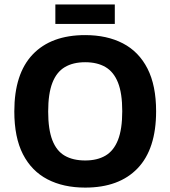

<svg xmlns="http://www.w3.org/2000/svg" viewBox="-20 -839 774 872"><path d="M366.8 13Q267.8 13 195.6 -24.6Q123.4 -62.2 84.2 -138.5Q45 -214.8 45 -333Q45 -504.2 128.7 -591.9Q212.4 -679.6 366.8 -679.6Q465.8 -679.6 538.2 -642Q610.6 -604.4 649.8 -527.6Q689 -450.8 689 -333.6Q689 -162.4 605.1 -74.7Q521.2 13 366.8 13ZM366.8 -110.2Q421.8 -110.2 459.2 -132.3Q496.6 -154.4 515.9 -203.4Q535.2 -252.4 535.2 -334.2Q535.2 -415.4 515.9 -463.9Q496.6 -512.4 459.2 -534.4Q421.8 -556.4 366.8 -556.4Q311.8 -556.4 274.3 -534.1Q236.8 -511.8 217.8 -462.7Q198.8 -413.6 198.8 -332.4Q198.8 -251.2 217.8 -202.2Q236.8 -153.2 274.3 -131.7Q311.8 -110.2 366.8 -110.2ZM231.4 -730.4V-818.8H501.4V-730.4Z"/></svg>

Font: Maven Pro VF Beta
Style: Regular
Weight: 400
Designer: Joe Prince
Foundry: Joe Prince
Version: Version 2.002